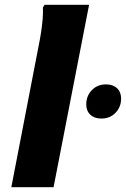

<svg xmlns="http://www.w3.org/2000/svg" viewBox="-20 -780 525 800"><path d="M27.2 0 141.9 -593.6Q146.6 -616.4 150.8 -643.5Q155.1 -670.6 157.5 -698.1Q159.9 -725.6 158.9 -749.2L165.7 -760H351.2L203.2 0ZM402.6 -286Q373.5 -286 356.5 -301.9Q339.4 -317.9 339.4 -345.2Q339.4 -380.3 362.7 -404.4Q386 -428.4 421.4 -428.4Q450.5 -428.4 467.6 -412.5Q484.6 -396.5 484.6 -369.2Q484.6 -334.1 461.3 -310Q438 -286 402.6 -286Z"/></svg>

Font: Kufam
Style: Italic
Weight: 400
Italic angle: -11°
Designer: Artur Schmal
Foundry: Original Type
Version: Version 1.301; ttfautohint (v1.8.3)